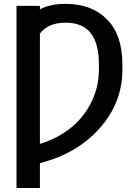

<svg xmlns="http://www.w3.org/2000/svg" viewBox="-20 -757 709 982"><path d="M184.1 -727.1V-709.5Q237.3 -737.3 314.5 -737.3Q448.7 -737.3 527.3 -658Q606 -578.6 606 -426.3V-400.4Q605.5 -231 489.3 -100.6Q373 29.8 184.1 77.1V204.6H64.5V-727.1ZM184.1 -21Q244.1 -39.1 294.2 -69.6Q344.2 -100.1 379.4 -137.2Q414.6 -174.3 438.7 -218.3Q462.9 -262.2 474.4 -307.9Q485.8 -353.5 485.8 -400.4V-427.7Q485.8 -534.2 444.1 -587.6Q402.3 -641.1 315.4 -641.1Q226.6 -641.1 184.1 -585.4Z"/></svg>

Font: Interop Med
Style: Regular
Weight: 500
Designer: Rasmus Andersson, Google, Jang Haemin
Foundry: jhaemin
Version: Version 1.007